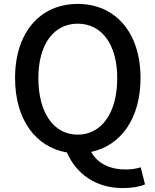

<svg xmlns="http://www.w3.org/2000/svg" viewBox="-20 -770 794 981"><path d="M176 -371C176 -544 255 -649 377 -649C499 -649 579 -544 579 -371C579 -193 499 -82 377 -82C255 -82 176 -193 176 -371ZM699 85C679 91 653 96 621 96C547 96 479 68 446 6C597 -26 698 -164 698 -371C698 -608 566 -750 377 -750C188 -750 57 -608 57 -371C57 -158 163 -18 322 9C367 114 465 191 608 191C656 191 697 183 721 172Z"/></svg>

Font: Noto Sans CJK JP Medium
Style: Regular
Weight: 500
Designer: Ryoko NISHIZUKA (kana & ideographs); Paul D. Hunt (Latin, Greek & Cyrillic); Wenlong ZHANG (bopomofo); Sandoll Communica
Foundry: Adobe Systems Incorporated
Version: Version 1.004;PS 1.004;hotconv 1.0.82;makeotf.lib2.5.63406